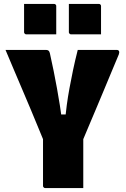

<svg xmlns="http://www.w3.org/2000/svg" viewBox="-20 -953 640 973"><path d="M402 0Q370 0 338 0Q306 0 273.5 0Q241 0 209 0Q206 0 203.5 -1.5Q201 -3 199.5 -5.5Q198 -8 198 -11Q198 -82 198 -155.5Q198 -229 198 -300H402Q402 -268 402 -234.5Q402 -201 402 -167Q402 -133 402 -101Q402 -74 402 -49Q402 -24 402 0ZM8 -700Q60 -700 111.5 -700Q163 -700 212 -700Q218 -700 222 -698.5Q226 -697 228.5 -693.5Q231 -690 233 -682Q243 -638 252 -593Q261 -548 269 -504Q277 -460 283.5 -418.5Q290 -377 294 -340L264 -373H338L309 -341Q313 -380 318.5 -421Q324 -462 332 -505.5Q340 -549 350 -597Q360 -645 374 -700Q424 -700 473.5 -700Q523 -700 572 -700Q580 -700 583 -694Q586 -688 582 -677Q563 -631 543.5 -585Q524 -539 505 -492.5Q486 -446 466 -399.5Q446 -353 426.5 -306Q407 -259 387 -212Q323 -212 287 -212.5Q251 -213 234.5 -215Q218 -217 213 -219.5Q208 -222 207 -226Q193 -260 175 -303.5Q157 -347 136.5 -396.5Q116 -446 93.5 -498Q71 -550 49.5 -601.5Q28 -653 8 -700ZM102 -933Q140 -933 178.5 -933Q217 -933 254 -933Q258 -933 260 -931.5Q262 -930 263.5 -928Q265 -926 265 -922V-779Q228 -779 189.5 -779Q151 -779 113 -779Q110 -779 107.5 -780.5Q105 -782 103.5 -784.5Q102 -787 102 -790ZM329 -933Q366 -933 404.5 -933Q443 -933 481 -933Q485 -933 487 -931.5Q489 -930 490.5 -928Q492 -926 492 -922V-779Q454 -779 415.5 -779Q377 -779 340 -779Q337 -779 334.5 -780.5Q332 -782 330.5 -784.5Q329 -787 329 -790Z"/></svg>

Font: Recursive Monospace Black
Style: Regular
Weight: 900
Version: Version 1.047